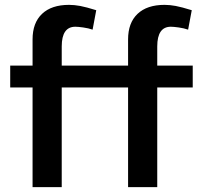

<svg xmlns="http://www.w3.org/2000/svg" viewBox="-20 -770 846 790"><path d="M114 -410H22V-500H114V-608Q114 -676 153 -713Q192 -750 264 -750Q286 -750 310 -745.5Q334 -741 376 -728L361 -648Q344 -654 322.5 -657Q301 -660 290 -660Q234 -660 234 -579V-500H507V-608Q507 -676 546 -713Q585 -750 657 -750Q679 -750 703 -745.5Q727 -741 769 -728L754 -648Q737 -654 715.5 -657Q694 -660 683 -660Q627 -660 627 -579V-500H773V-410H627V0H507V-410H234V0H114Z"/></svg>

Font: Moderustic Med
Style: Regular
Weight: 500
Designer: Tural Alisoy
Foundry: TAFT Foundry
Version: Version 2.110